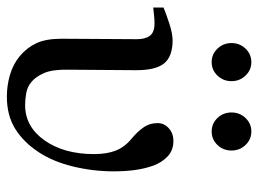

<svg xmlns="http://www.w3.org/2000/svg" viewBox="-120 -646 780 581"><g transform="rotate(90 270.5 -356.0)"><path d="M440.9 -82.5Q411.1 -37.1 370.6 -11.7Q330.1 13.7 272.9 13.7Q239.3 13.7 207.3 4.4Q175.3 -4.9 150.9 -24.9Q125 -46.4 111.3 -75.4Q97.7 -104.5 97.7 -151.9L99.1 -379.9Q99.1 -405.3 88.6 -419.2Q78.1 -433.1 50.8 -433.1Q39.1 -433.1 24.7 -431.4Q10.3 -429.7 3.4 -429.2V-460.4Q21 -467.8 51.5 -477.8Q82 -487.8 102.5 -487.8Q152.3 -487.8 172.9 -461.4Q193.4 -435.1 192.9 -375.5L191.4 -171.9Q190.4 -124 201.7 -98.6Q212.9 -73.2 228.5 -60.5Q243.2 -48.3 262.2 -44.9Q281.2 -41.5 298.3 -41.5Q363.8 -41.5 405.3 -100.3Q446.8 -159.2 446.8 -250Q446.8 -289.1 436 -316.2Q425.3 -343.3 399.4 -364.3Q380.4 -379.9 366.7 -398.9Q353 -418 353 -442.9Q353 -461.9 368.4 -476.1Q383.8 -490.2 407.2 -490.2Q435.5 -490.2 454.1 -472.4Q472.7 -454.6 481.9 -428.7Q491.2 -402.3 495.1 -373Q499 -343.8 499 -309.6Q499 -246.6 484.1 -185.8Q469.2 -125 440.9 -82.5ZM436 -666Q436 -641.1 419.2 -623.5Q402.3 -606 378.4 -606Q354.5 -606 337.6 -623.5Q320.8 -641.1 320.8 -666Q320.8 -690.9 337.6 -708.5Q354.5 -726.1 378.4 -726.1Q402.3 -726.1 419.2 -708.5Q436 -690.9 436 -666ZM226.1 -666Q226.1 -641.1 209.2 -623.5Q192.4 -606 168.5 -606Q144.5 -606 127.7 -623.5Q110.8 -641.1 110.8 -666Q110.8 -690.9 127.7 -708.5Q144.5 -726.1 168.5 -726.1Q192.4 -726.1 209.2 -708.5Q226.1 -690.9 226.1 -666Z"/></g></svg>

Font: UniBurma_GGSerif
Style: Book
Weight: 400
Designer: Victor San Kho Lin (for Burmese only and related typography optimization with it)
Foundry: http://www.unimm.org
Version: 2.0